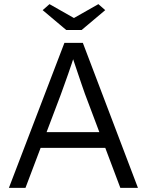

<svg xmlns="http://www.w3.org/2000/svg" viewBox="-20 -907 713 927"><path d="M23 0 291 -700H380L646 0H561L390 -454Q383 -473 374.5 -498.5Q366 -524 356.5 -551.5Q347 -579 338.5 -605Q330 -631 323 -651H343Q335 -626 326.5 -600.5Q318 -575 309 -549.5Q300 -524 291 -499Q282 -474 273 -449L103 0ZM137 -193 166 -269H497L529 -193ZM300 -762 186 -858 219 -887 337 -820 455 -887 488 -858 374 -762Z"/></svg>

Font: Our Lexend Light
Style: Regular
Weight: 300
Designer: Bonnie Shaver-Troup, Thomas Jockin
Foundry: Lexend
Version: Version 1.007